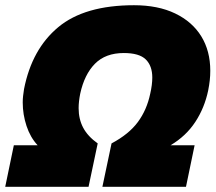

<svg xmlns="http://www.w3.org/2000/svg" viewBox="-49 -715 825 735"><path d="M-29 0 4 -159H95Q67 -189 52.5 -233Q38 -277 38 -323Q38 -336 39.5 -348.5Q41 -361 43 -374Q73 -527 174 -611Q275 -695 464 -695Q556 -695 621.5 -663.5Q687 -632 721.5 -576Q756 -520 756 -444Q756 -426 754 -407.5Q752 -389 748 -369Q734 -302 698.5 -248Q663 -194 604 -159H696L663 0H343L378 -166Q444 -201 478.5 -247.5Q513 -294 526 -356Q530 -373 532 -389Q534 -405 534 -418Q534 -463 509 -487.5Q484 -512 425 -512Q355 -512 314.5 -471Q274 -430 258 -356Q252 -326 252 -301Q252 -259 269.5 -226Q287 -193 325 -166L290 0Z"/></svg>

Font: Kanit ExtraBold
Style: Italic
Weight: 800
Italic angle: -12°
Designer: Katatrad Team
Foundry: CadsonDemak
Version: Version 2.000; ttfautohint (v1.8.3)